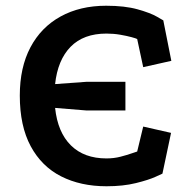

<svg xmlns="http://www.w3.org/2000/svg" viewBox="-20 -629 664 669"><path d="M172 -253Q181 -168 227 -122.5Q273 -77 351 -77Q377 -77 400 -83Q423 -89 438.5 -94.5Q454 -100 458 -101L479 -188L576 -166L546 -24Q546 -24 522 -13Q498 -2 453.5 9Q409 20 351 20Q261 20 193 -14.5Q125 -49 87 -119.5Q49 -190 49 -296Q49 -394 86 -464Q123 -534 191 -571.5Q259 -609 350 -609Q415 -609 459.5 -596.5Q504 -584 526.5 -571Q549 -558 549 -558L577 -417L479 -395L458 -493Q455 -495 438.5 -499.5Q422 -504 399 -508Q376 -512 351 -512Q271 -512 226 -466Q181 -420 172 -336L282 -344H417V-244H282Z"/></svg>

Font: Podkova
Style: Bold
Weight: 700
Designer: Ilya Yudin
Foundry: Cyreal (www.cyreal.org)
Version: Version 2.102; ttfautohint (v1.8.1.43-b0c9)